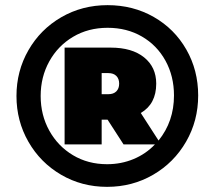

<svg xmlns="http://www.w3.org/2000/svg" viewBox="-20 -723 804 746"><path d="M750 -352Q750 -254 703 -172.5Q656 -91 575 -44Q494 3 396 3Q298 3 217.5 -44Q137 -91 90.5 -172Q44 -253 44 -350Q44 -447 90.5 -528Q137 -609 218 -656Q299 -703 398 -703Q497 -703 577.5 -657Q658 -611 704 -530.5Q750 -450 750 -352ZM656 -352Q656 -427 623 -487Q590 -547 531.5 -581Q473 -615 398 -615Q323 -615 264 -580Q205 -545 171.5 -484.5Q138 -424 138 -350Q138 -276 171.5 -215.5Q205 -155 263.5 -120Q322 -85 396 -85Q451 -85 499 -105Q547 -125 582 -162H460L398 -258H375V-162H231V-538H410Q493 -538 540 -500Q587 -462 587 -398Q587 -319 527 -284L596 -177Q656 -251 656 -352ZM401 -357Q421 -357 432 -368Q443 -379 443 -398Q443 -417 432 -428Q421 -439 401 -439H375V-357Z"/></svg>

Font: Montserrat Alternates Black
Style: Italic
Weight: 900
Italic angle: -11.3°
Designer: Julieta Ulanovsky
Foundry: Julieta Ulanovsky
Version: Version 7.200